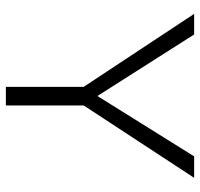

<svg xmlns="http://www.w3.org/2000/svg" viewBox="-34 -664 698 671"><g transform="rotate(90 315.5 -329.0)"><path d="M349 -272V0H284V-272L29 -658H101L316 -320L527 -658H602Z"/></g></svg>

Font: Ysabeau SC Semilight
Style: Regular
Weight: 300
Designer: Christian Thalmann (Catharsis Fonts)
Version: Version 0.003